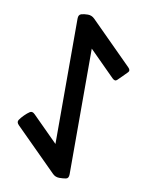

<svg xmlns="http://www.w3.org/2000/svg" viewBox="-88 -855 699 917"><g transform="rotate(10 261.5 -396.0)"><path d="M95.2 -278.8 217.8 -156.2V-764.2Q217.8 -783.2 231.2 -787.4Q244.6 -791.5 263.4 -791.5Q282.2 -791.5 295.9 -777.8L496.6 -577.1Q509.8 -564 500.7 -554.4Q491.7 -544.9 478.3 -531.7Q464.8 -518.6 455.1 -508.8Q445.3 -499 432.1 -512.2L309.6 -634.8V-25.4Q309.6 -5.4 296.1 -2.7Q282.7 0 263.7 0Q244.6 0 231.4 -13.2L30.3 -213.9Q17.1 -227.1 24.9 -238.8Q32.7 -250.5 45.9 -263.7Q59.1 -276.9 70.6 -284.4Q82 -292 95.2 -278.8Z"/></g></svg>

Font: Tonyukuk
Style: Regular
Weight: 400
Designer: facebook.com/biligbitig
Foundry: facebook.com/biligbitig
Version: Version 1.0